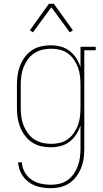

<svg xmlns="http://www.w3.org/2000/svg" viewBox="-20 -766 540 1009"><path d="M247 223Q216 223 186 216Q156 209 131 191Q106 173 91.5 145Q77 117 75 87H95Q96 114 109.5 138Q123 162 145 177.5Q167 193 193.5 199Q220 205 247 205Q270 205 293 199.5Q316 194 335 180.5Q354 167 367.5 147.5Q381 128 389 106.5Q397 85 400 61.5Q403 38 403 15V-107Q395 -82 380.5 -59.5Q366 -37 345 -21Q324 -5 298 1.5Q272 8 246 8Q220 8 194.5 2Q169 -4 147.5 -18.5Q126 -33 110.5 -54Q95 -75 85.5 -99Q76 -123 72.5 -148.5Q69 -174 69 -200V-320Q69 -346 72.5 -371.5Q76 -397 85.5 -421Q95 -445 110.5 -466Q126 -487 147.5 -501.5Q169 -516 194.5 -522Q220 -528 246 -528Q272 -528 298 -521.5Q324 -515 345 -499Q366 -483 380.5 -460.5Q395 -438 403 -413V-520H483V-502H423V15Q423 41 419.5 66.5Q416 92 406.5 116Q397 140 381.5 161Q366 182 344.5 196.5Q323 211 298 217Q273 223 247 223ZM249 -10Q272 -10 295 -15.5Q318 -21 336.5 -34.5Q355 -48 368.5 -67.5Q382 -87 390 -109Q398 -131 400.5 -154Q403 -177 403 -200V-320Q403 -343 400.5 -366Q398 -389 390 -411Q382 -433 368.5 -452.5Q355 -472 336.5 -485.5Q318 -499 295 -504.5Q272 -510 249 -510Q226 -510 202.5 -504.5Q179 -499 159.5 -486Q140 -473 126 -453.5Q112 -434 103.5 -412Q95 -390 92 -367Q89 -344 89 -320V-200Q89 -176 92 -153Q95 -130 103.5 -108Q112 -86 126 -66.5Q140 -47 159.5 -34Q179 -21 202.5 -15.5Q226 -10 249 -10ZM153 -596 137 -607 237 -746H263L363 -607L347 -596L250 -728Z"/></svg>

Font: Iosevka Curly Slab Thin
Style: Regular
Weight: 100
Monospace: yes
Designer: Belleve Invis
Foundry: Belleve Invis
Version: Version 22.1.2; ttfautohint (v1.8.4)